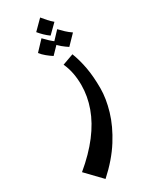

<svg xmlns="http://www.w3.org/2000/svg" viewBox="-342 -750 929 1164"><g transform="rotate(-30 123.0 -168.0)"><path d="M23 355 -80 248Q9 174 67 98Q125 22 153 -56Q181 -134 181 -212Q181 -255 173.5 -295Q166 -335 149 -372L227 -400Q248 -346 259.5 -282.5Q271 -219 271 -137Q271 -66 246.5 17.5Q222 101 167.5 187.5Q113 274 23 355ZM169 -564Q150 -578 134.5 -593Q119 -608 104 -626L169 -691Q185 -672 198.5 -656.5Q212 -641 231 -625ZM123 -448Q103 -461 83.5 -477Q64 -493 50 -511L113 -578Q130 -560 147 -544Q164 -528 186 -513ZM233 -448Q213 -461 193.5 -477Q174 -493 160 -511L223 -578Q240 -560 257 -544Q274 -528 296 -513Z"/></g></svg>

Font: Marhey Light
Style: Regular
Weight: 400
Version: Version 1.000